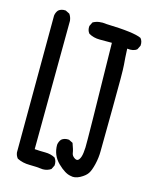

<svg xmlns="http://www.w3.org/2000/svg" viewBox="-112 -829 725 897"><g transform="rotate(15 250.0 -380.0)"><path d="M181.6 -7.8Q150.4 -11.7 117.2 -11.7Q84 -11.7 56.6 -25.4Q46.9 -37.1 44.9 -52.7L46.9 -714.8Q48.8 -730.5 58.6 -742.2Q72.3 -753.9 93.8 -752L113.3 -742.2Q123 -728.5 125 -710.9L121.1 -88.9Q146.5 -86.9 172.9 -86.9Q199.2 -86.9 220.7 -75.2Q232.4 -60.5 230.5 -39.1L220.7 -19.5Q203.1 -7.8 181.6 -7.8ZM315.4 -11.7Q288.1 -15.6 252.4 -50.3Q216.8 -85 216.8 -135.7Q218.8 -151.4 228.5 -163.1Q242.2 -174.8 264.6 -172.9L284.2 -163.1Q295.9 -131.8 297.4 -118.7Q298.8 -105.5 311 -96.7Q323.2 -87.9 330.6 -93.8Q337.9 -99.6 342.3 -113.8Q346.7 -127.9 348.1 -157.7Q349.6 -187.5 340.8 -662.1Q311.5 -662.1 281.7 -662.1Q252 -662.1 228.5 -675.8Q216.8 -689.5 218.8 -710.9L228.5 -730.5Q255.9 -746.1 293.9 -740.2Q428.7 -736.3 463.9 -718.8Q475.6 -705.1 473.6 -683.6L463.9 -664.1Q448.2 -650.4 417 -654.3Q418.9 -608.4 421.9 -577.1Q424.8 -545.9 422.9 -368.7Q420.9 -191.4 420.9 -159.7Q420.9 -127.9 413.1 -95.2Q405.3 -62.5 395 -47.4Q384.8 -32.2 360.4 -19Q335.9 -5.9 315.4 -11.7Z"/></g></svg>

Font: JasonHandwriting4
Style: Regular
Weight: 400
Version: Version 1.01.21